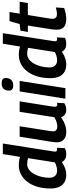

<svg xmlns="http://www.w3.org/2000/svg" viewBox="714 -1508 804 2271"><g transform="rotate(-90 1115.5 -372.0)"><path d="M427 10Q404 10 386.5 4Q369 -2 355.5 -14Q342 -26 334 -42Q314 -28 290 -16Q266 -4 238 3Q210 10 182 10Q135 10 98.5 -10Q62 -30 42 -72Q22 -114 22 -177Q22 -264 43 -333Q64 -402 101.5 -450.5Q139 -499 188.5 -525Q238 -551 296 -551Q326 -551 351 -547Q376 -543 396 -536L429 -740H554Q549 -708 542.5 -664.5Q536 -621 528 -572.5Q520 -524 512 -472.5Q504 -421 496 -372Q488 -323 481.5 -278.5Q475 -234 469.5 -200Q464 -166 461 -146Q458 -126 458 -122Q458 -111 464 -104.5Q470 -98 482 -98Q488 -98 493.5 -98.5Q499 -99 504 -101L499 -6Q485 2 464.5 6Q444 10 427 10ZM232 -98Q257 -98 284 -105.5Q311 -113 331 -125L381 -441Q366 -446 348 -449Q330 -452 309 -452Q274 -452 245 -430.5Q216 -409 194.5 -372Q173 -335 161 -287Q149 -239 149 -187Q149 -159 159.5 -138.5Q170 -118 189 -108Q208 -98 232 -98Z M694 10Q632 10 600 -20Q568 -50 568 -100Q568 -112 570 -130.5Q572 -149 576.5 -179.5Q581 -210 589 -257.5Q597 -305 608.5 -375Q620 -445 634 -541H758Q745 -456 735.5 -396Q726 -336 719.5 -295Q713 -254 708.5 -227.5Q704 -201 701.5 -182.5Q699 -164 698 -149Q697 -124 711.5 -110Q726 -96 754 -96Q774 -96 792 -100Q810 -104 828 -111.5Q846 -119 865 -130L929 -541H1053Q1034 -424 1022 -348Q1010 -272 1003 -228Q996 -184 993 -163Q990 -142 989.5 -135Q989 -128 989 -126Q989 -111 995 -103.5Q1001 -96 1013 -96Q1016 -96 1022.5 -97Q1029 -98 1036 -101L1031 -13Q1015 -2 993 4Q971 10 952 10Q919 10 896 -6.5Q873 -23 866 -52Q837 -32 808.5 -18Q780 -4 752 3Q724 10 694 10Z M1084 0 1170 -541H1294L1209 0ZM1266 -754Q1298 -754 1313.5 -742Q1329 -730 1329 -705Q1329 -677 1318.5 -657.5Q1308 -638 1289.5 -627.5Q1271 -617 1243 -617Q1211 -617 1195 -629.5Q1179 -642 1180 -668Q1180 -694 1189 -713.5Q1198 -733 1217 -743.5Q1236 -754 1266 -754Z M1732 10Q1709 10 1691.5 4Q1674 -2 1660.5 -14Q1647 -26 1639 -42Q1619 -28 1595 -16Q1571 -4 1543 3Q1515 10 1487 10Q1440 10 1403.5 -10Q1367 -30 1347 -72Q1327 -114 1327 -177Q1327 -264 1348 -333Q1369 -402 1406.5 -450.5Q1444 -499 1493.5 -525Q1543 -551 1601 -551Q1631 -551 1656 -547Q1681 -543 1701 -536L1734 -740H1859Q1854 -708 1847.5 -664.5Q1841 -621 1833 -572.5Q1825 -524 1817 -472.5Q1809 -421 1801 -372Q1793 -323 1786.5 -278.5Q1780 -234 1774.5 -200Q1769 -166 1766 -146Q1763 -126 1763 -122Q1763 -111 1769 -104.5Q1775 -98 1787 -98Q1793 -98 1798.5 -98.5Q1804 -99 1809 -101L1804 -6Q1790 2 1769.5 6Q1749 10 1732 10ZM1537 -98Q1562 -98 1589 -105.5Q1616 -113 1636 -125L1686 -441Q1671 -446 1653 -449Q1635 -452 1614 -452Q1579 -452 1550 -430.5Q1521 -409 1499.5 -372Q1478 -335 1466 -287Q1454 -239 1454 -187Q1454 -159 1464.5 -138.5Q1475 -118 1494 -108Q1513 -98 1537 -98Z M2163 -113 2157 -15Q2122 -2 2089 4Q2056 10 2022 10Q1986 10 1958.5 -1Q1931 -12 1915.5 -37Q1900 -62 1900 -105Q1900 -119 1902 -138.5Q1904 -158 1907 -176L1949 -444H1874L1889 -532L1967 -541L2002 -661H2109L2090 -541H2231L2215 -444H2074L2032 -185Q2031 -177 2030 -169Q2029 -161 2029 -154Q2029 -129 2042 -114.5Q2055 -100 2087 -100Q2104 -100 2122 -104Q2140 -108 2163 -113Z"/></g></svg>

Font: Georama ExtraCondensed Thin SemiBold
Style: Italic
Weight: 600
Italic angle: -9°
Version: Version 1.001